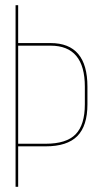

<svg xmlns="http://www.w3.org/2000/svg" viewBox="-20 -720 417 740"><path d="M50 -554H175Q317 -554 317 -386V-318Q317 -235 278 -195.5Q239 -156 156 -156H50V0H40V-700H50ZM50 -166H156Q236 -166 271.5 -202.5Q307 -239 307 -318V-386Q307 -544 175 -544H50Z"/></svg>

Font: Bebas Neue Thin
Style: Regular
Weight: 200
Designer: Ryoichi Tsunekawa
Foundry: Ryoichi Tsunekawa
Version: Version 1.003;PS 001.003;hotconv 1.0.70;makeotf.lib2.5.58329